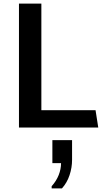

<svg xmlns="http://www.w3.org/2000/svg" viewBox="-20 -706 579 1063"><path d="M85 0V-686H209V-96H509L524 0ZM266 337V325Q292 296 305 263Q318 230 318 197H270V70H379V179Q379 222 365 264Q351 306 323 337Z"/></svg>

Font: Chivo Medium Medium
Style: Regular
Weight: 500
Version: Version 2.002